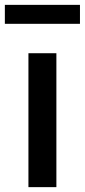

<svg xmlns="http://www.w3.org/2000/svg" viewBox="-30 -770 349 790"><path d="M87 0H202V-551H87ZM-10 -672H299V-750H-10Z"/></svg>

Font: Noto Sans CJK SC Medium
Style: Regular
Weight: 500
Designer: Ryoko NISHIZUKA 西塚涼子 (kana, bopomofo & ideographs); Paul D. Hunt (Latin, Greek & Cyrillic); Sandoll Communications 산돌커뮤니
Foundry: Adobe
Version: Version 2.004;hotconv 1.0.118;makeotfexe 2.5.65603